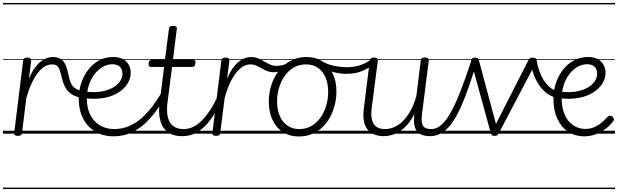

<svg xmlns="http://www.w3.org/2000/svg" viewBox="-20 -905 4184 1300"><path d="M100 15Q87 15 80.5 10Q74 5 76 -5L137 -496Q139 -506 145.5 -510.5Q152 -515 165 -515Q180 -515 186 -510Q192 -505 191 -494L176 -373Q194 -415 214 -443Q234 -471 255 -487.5Q276 -504 296.5 -511.5Q317 -519 337 -519Q347 -519 352.5 -511.5Q358 -504 357 -494Q356 -484 350 -476.5Q344 -469 332 -469Q308 -469 284 -455.5Q260 -442 237.5 -413.5Q215 -385 195 -342.5Q175 -300 158 -241L129 -4Q128 6 121 10.5Q114 15 100 15ZM0 365H379V375H0ZM0 -20H379V0H0ZM0 -505H379V-500H0ZM0 -885H379V-875H0Z M529 -243Q489 -251 463 -268.5Q437 -286 422 -314Q407 -342 398 -381Q388 -429 375.5 -449Q363 -469 332 -469Q321 -469 316 -476.5Q311 -484 312 -494Q313 -504 319 -511.5Q325 -519 337 -519Q373 -519 394 -503.5Q415 -488 426 -460.5Q437 -433 444 -396Q451 -362 461.5 -340Q472 -318 490.5 -306Q509 -294 538 -287Q548 -285 552 -277.5Q556 -270 554.5 -261.5Q553 -253 546 -247.5Q539 -242 529 -243ZM379 365H442V375H379ZM379 -20H442V0H379ZM379 -505H442V-500H379ZM379 -885H442V-875H379Z M551 -286Q613 -277 661 -284.5Q709 -292 742 -310.5Q775 -329 792 -354Q809 -379 809 -406Q809 -437 791 -453.5Q773 -470 740 -470Q706 -470 674.5 -451.5Q643 -433 619 -401.5Q595 -370 581.5 -328.5Q568 -287 568 -240Q568 -184 584 -144Q600 -104 626.5 -79Q653 -54 686 -42.5Q719 -31 753 -31Q764 -31 769 -23.5Q774 -16 773.5 -6.5Q773 3 767 10.5Q761 18 750 18Q678 18 624.5 -14Q571 -46 542 -103.5Q513 -161 513 -238Q513 -291 529.5 -341Q546 -391 576.5 -431.5Q607 -472 650.5 -495.5Q694 -519 747 -519Q788 -519 814 -504Q840 -489 852.5 -465Q865 -441 865 -412Q865 -374 843.5 -339Q822 -304 781 -278Q740 -252 681 -241.5Q622 -231 547 -241ZM441 365H929V375H441ZM441 -20H929V0H441ZM441 -505H929V-500H441ZM441 -885H929V-875H441Z M748 18Q740 18 735 10.5Q730 3 730.5 -6.5Q731 -16 736.5 -23.5Q742 -31 752 -31Q807 -31 853.5 -51Q900 -71 940 -106.5Q980 -142 1014 -187.5Q1048 -233 1077 -283Q1083 -292 1091.5 -289.5Q1100 -287 1106 -279.5Q1112 -272 1107 -263Q1078 -211 1042.5 -161Q1007 -111 963.5 -70.5Q920 -30 866.5 -6Q813 18 748 18ZM929 365V375ZM929 -20V0ZM929 -505V-500ZM929 -885V-875Z M1214 17Q1168 17 1136 1.5Q1104 -14 1085 -43.5Q1066 -73 1060 -115Q1054 -157 1061 -210L1091 -452H1003Q992 -452 988.5 -458Q985 -464 986 -476Q988 -489 993 -494.5Q998 -500 1008 -500H1097L1124 -711Q1125 -721 1131.5 -725.5Q1138 -730 1151 -730Q1166 -730 1172.5 -725Q1179 -720 1177 -709L1151 -500H1287Q1297 -500 1301 -494.5Q1305 -489 1303 -476Q1302 -464 1297 -458Q1292 -452 1281 -452H1145L1115 -218Q1109 -174 1112 -139.5Q1115 -105 1128 -81Q1141 -57 1164.5 -44Q1188 -31 1224 -31Q1234 -31 1238.5 -23.5Q1243 -16 1242 -7Q1241 2 1234.5 9.5Q1228 17 1214 17ZM929 365H1317V375H929ZM929 -20H1317V0H929ZM929 -505H1317V-500H929ZM929 -885H1317V-875H929Z M1214 17Q1203 17 1198 9.5Q1193 2 1194 -7Q1195 -16 1202.5 -23.5Q1210 -31 1224 -31Q1257 -31 1288 -46Q1319 -61 1347.5 -90Q1376 -119 1403 -160Q1430 -201 1453 -252Q1458 -263 1467 -262.5Q1476 -262 1482 -254.5Q1488 -247 1483 -237Q1459 -179 1430.5 -132.5Q1402 -86 1369 -52.5Q1336 -19 1297.5 -1Q1259 17 1214 17ZM1317 365V375ZM1317 -20V0ZM1317 -505V-500ZM1317 -885V-875Z M1442 15Q1430 15 1423 10Q1416 5 1418 -5L1479 -496Q1481 -506 1487.5 -510.5Q1494 -515 1507 -515Q1522 -515 1528 -510Q1534 -505 1533 -494L1518 -373Q1536 -415 1556 -443Q1576 -471 1597 -487.5Q1618 -504 1639 -511.5Q1660 -519 1679 -519Q1689 -519 1694.5 -511.5Q1700 -504 1699 -494Q1698 -484 1692 -476.5Q1686 -469 1674 -469Q1650 -469 1626.5 -455.5Q1603 -442 1580 -413.5Q1557 -385 1537 -342.5Q1517 -300 1501 -241L1471 -4Q1470 6 1463 10.5Q1456 15 1442 15ZM1317 365H1721V375H1317ZM1317 -20H1721V0H1317ZM1317 -505H1721V-500H1317ZM1317 -885H1721V-875H1317Z M1833 -416Q1809 -416 1789 -424Q1769 -432 1751 -442.5Q1733 -453 1714.5 -461Q1696 -469 1674 -469Q1662 -469 1657 -476.5Q1652 -484 1652.5 -494Q1653 -504 1659.5 -511.5Q1666 -519 1679 -519Q1707 -519 1728.5 -509.5Q1750 -500 1769.5 -488.5Q1789 -477 1809 -468Q1829 -459 1854 -459Q1870 -459 1892 -464Q1914 -469 1937 -483Q1944 -488 1950 -485Q1956 -482 1959 -474.5Q1962 -467 1960 -459.5Q1958 -452 1951 -448Q1930 -438 1908 -431Q1886 -424 1866.5 -420Q1847 -416 1833 -416ZM1721 365V375ZM1721 -20V0ZM1721 -505V-500ZM1721 -885V-875Z M2004 19Q1941 19 1895 -11Q1849 -41 1824.5 -94.5Q1800 -148 1800 -218Q1800 -276 1817.5 -330Q1835 -384 1868.5 -426.5Q1902 -469 1949 -494Q1996 -519 2055 -519Q2117 -519 2162.5 -489.5Q2208 -460 2233 -407Q2258 -354 2258 -285Q2258 -240 2247 -196Q2236 -152 2215.5 -113Q2195 -74 2164 -44.5Q2133 -15 2093 2Q2053 19 2004 19ZM2006 -31Q2053 -31 2089.5 -52.5Q2126 -74 2151 -110Q2176 -146 2189 -191Q2202 -236 2202 -283Q2202 -339 2184 -381Q2166 -423 2132.5 -446Q2099 -469 2052 -469Q2006 -469 1969.5 -448Q1933 -427 1908 -391.5Q1883 -356 1869.5 -311Q1856 -266 1856 -219Q1856 -163 1874 -120.5Q1892 -78 1926 -54.5Q1960 -31 2006 -31ZM1721 365H2322V375H1721ZM1721 -20H2322V0H1721ZM1721 -505H2322V-500H1721ZM1721 -885H2322V-875H1721Z M2328 -405Q2282 -405 2235 -417.5Q2188 -430 2136 -459Q2128 -464 2127 -471Q2126 -478 2129.5 -485Q2133 -492 2139.5 -495Q2146 -498 2153 -494Q2193 -470 2238 -460Q2283 -450 2335 -450Q2363 -450 2392.5 -456.5Q2422 -463 2448.5 -475.5Q2475 -488 2493 -505Q2500 -511 2506 -509.5Q2512 -508 2516.5 -501.5Q2521 -495 2520.5 -487Q2520 -479 2513 -472Q2483 -448 2452 -433Q2421 -418 2390 -411.5Q2359 -405 2328 -405ZM2323 365V375ZM2323 -20V0ZM2323 -505V-500ZM2323 -885V-875Z M2578 17Q2533 17 2499 -2Q2465 -21 2450 -62Q2435 -103 2443 -167L2484 -495Q2486 -506 2492 -510.5Q2498 -515 2512 -515Q2527 -515 2533 -510Q2539 -505 2538 -494L2496 -167Q2491 -124 2498.5 -93.5Q2506 -63 2528 -47Q2550 -31 2587 -31Q2617 -31 2647 -43.5Q2677 -56 2705 -82.5Q2733 -109 2757.5 -151.5Q2782 -194 2799 -254L2829 -496Q2830 -507 2836.5 -511.5Q2843 -516 2857 -516Q2871 -516 2877.5 -511Q2884 -506 2883 -495L2837 -130Q2830 -77 2843.5 -54Q2857 -31 2900 -31Q2910 -31 2914 -23.5Q2918 -16 2917 -7Q2916 2 2909.5 9.5Q2903 17 2890 17Q2863 17 2843 10.5Q2823 4 2809.5 -9.5Q2796 -23 2789.5 -43.5Q2783 -64 2782 -91L2786 -135Q2765 -92 2739.5 -62.5Q2714 -33 2686.5 -15.5Q2659 2 2631 9.5Q2603 17 2578 17ZM2322 365H2993V375H2322ZM2322 -20H2993V0H2322ZM2322 -505H2993V-500H2322ZM2322 -885H2993V-875H2322Z M2890 17Q2880 17 2875 9.5Q2870 2 2871.5 -7Q2873 -16 2880 -23.5Q2887 -31 2900 -31Q2936 -31 2968.5 -59.5Q3001 -88 3033 -145.5Q3065 -203 3099 -290.5Q3133 -378 3172 -497Q3175 -506 3185 -506Q3195 -506 3203.5 -500Q3212 -494 3209 -485Q3180 -393 3153 -314.5Q3126 -236 3098 -175Q3070 -114 3039.5 -71Q3009 -28 2972 -5.5Q2935 17 2890 17ZM2993 365H3111V375H2993ZM2993 -20H3111V0H2993ZM2993 -505H3111V-500H2993ZM2993 -885H3111V-875H2993Z M3328 15Q3315 15 3310.5 10Q3306 5 3303 -4L3171 -485Q3167 -498 3174.5 -506.5Q3182 -515 3198 -515Q3210 -515 3215.5 -510.5Q3221 -506 3223 -495L3338 -66L3557 -496Q3563 -507 3569 -511Q3575 -515 3585 -515Q3603 -515 3610.5 -506Q3618 -497 3610 -484L3358 -4Q3354 5 3348 10Q3342 15 3328 15ZM3110 365H3619V375H3110ZM3110 -20H3619V0H3110ZM3110 -505H3619V-500H3110ZM3110 -885H3619V-875H3110Z M3742 -244Q3704 -255 3675 -279Q3646 -303 3625 -336.5Q3604 -370 3591 -408Q3578 -446 3574 -485Q3573 -493 3578 -498.5Q3583 -504 3590.5 -506.5Q3598 -509 3604.5 -507Q3611 -505 3613 -499Q3619 -462 3630.5 -428Q3642 -394 3660 -365Q3678 -336 3701.5 -315.5Q3725 -295 3754 -287Q3763 -285 3765 -277Q3767 -269 3765 -260.5Q3763 -252 3757 -247Q3751 -242 3742 -244ZM3619 365H3657V375H3619ZM3619 -20H3657V0H3619ZM3619 -505H3657V-500H3619ZM3619 -885H3657V-875H3619Z M3937 18Q3873 18 3825.5 -14Q3778 -46 3752.5 -103.5Q3727 -161 3727 -238Q3727 -291 3743.5 -341Q3760 -391 3791 -431.5Q3822 -472 3865.5 -495.5Q3909 -519 3962 -519Q4003 -519 4028.5 -504Q4054 -489 4067 -465Q4080 -441 4080 -412Q4080 -374 4058 -339Q4036 -304 3995 -278Q3954 -252 3895 -241.5Q3836 -231 3762 -241L3765 -286Q3828 -277 3876 -284.5Q3924 -292 3957 -310.5Q3990 -329 4006.5 -354Q4023 -379 4023 -406Q4023 -437 4005.5 -453.5Q3988 -470 3955 -470Q3920 -470 3889 -451.5Q3858 -433 3834 -401.5Q3810 -370 3796.5 -328.5Q3783 -287 3783 -240Q3783 -185 3797 -145Q3811 -105 3834 -80.5Q3857 -56 3885 -44Q3913 -32 3941 -32Q3977 -32 4005.5 -45Q4034 -58 4056 -77Q4078 -96 4094 -114Q4103 -123 4110.5 -122Q4118 -121 4126 -115Q4134 -108 4136.5 -100Q4139 -92 4132 -84Q4112 -57 4081.5 -33.5Q4051 -10 4014 4Q3977 18 3937 18ZM3656 365H4144V375H3656ZM3656 -20H4144V0H3656ZM3656 -505H4144V-500H3656ZM3656 -885H4144V-875H3656Z"/></svg>

Font: Playwrite GB J Guides
Style: Italic
Weight: 400
Italic angle: -7.01216°
Designer: Veronika Burian, José Scaglione
Foundry: TypeTogether
Version: Version 1.003